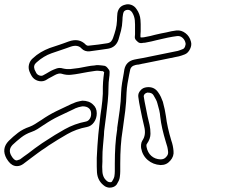

<svg xmlns="http://www.w3.org/2000/svg" viewBox="-26 -838 1046 883"><path d="M479 25Q468 25 457 19Q423 -4 420 -45Q419 -59 419 -71.5Q419 -84 419 -96V-112Q420 -141 422 -167Q424 -193 426 -218L428 -237Q430 -255 432 -273Q434 -291 436 -309Q441 -341 444.5 -374Q448 -407 447 -439Q447 -450 448 -461.5Q449 -473 450 -483Q451 -489 451.5 -494.5Q452 -500 453 -506Q452 -506 450.5 -508Q449 -510 447 -511H441Q434 -512 426.5 -512.5Q419 -513 412 -512Q396 -510 379 -507Q362 -504 346 -501L341 -500Q320 -496 299.5 -494Q279 -492 257 -499Q244 -503 223 -491L214 -486Q206 -482 198 -477.5Q190 -473 182 -468Q166 -461 148 -466.5Q130 -472 120 -488Q117 -493 114.5 -498Q112 -503 110 -508Q103 -525 107.5 -542Q112 -559 125 -570Q142 -586 161.5 -597.5Q181 -609 202 -617Q213 -621 224.5 -624.5Q236 -628 247 -632Q258 -636 268.5 -639.5Q279 -643 289 -647Q338 -665 369 -632Q375 -627 382 -628Q405 -630 426 -633Q447 -636 467 -639Q480 -641 486 -649Q492 -657 494 -664Q501 -683 506 -702.5Q511 -722 512 -743Q512 -751 512.5 -760Q513 -769 514 -778Q520 -809 548 -816Q563 -821 578 -815.5Q593 -810 602 -796Q610 -785 614.5 -772.5Q619 -760 620 -747Q621 -737 621 -727Q621 -717 621 -706V-694Q621 -690 620.5 -686.5Q620 -683 620 -679V-667Q620 -667 622 -666Q624 -665 625 -666H630Q635 -666 643 -668Q654 -670 665.5 -672.5Q677 -675 687 -678Q701 -681 713.5 -684Q726 -687 739 -689Q762 -695 786 -698Q808 -700 827 -685.5Q846 -671 852 -647Q857 -631 848 -612.5Q839 -594 824 -588Q809 -582 797 -579Q757 -571 716.5 -562.5Q676 -554 635 -546L629 -545Q625 -544 620.5 -543Q616 -542 611 -541Q605 -541 597 -539Q575 -534 572 -514L568 -495Q564 -475 560.5 -454Q557 -433 556 -412Q555 -370 550 -328.5Q545 -287 539 -247L538 -240Q532 -204 529.5 -165.5Q527 -127 527 -85V-76Q527 -63 527 -50.5Q527 -38 525 -24Q524 -15 520 -6.5Q516 2 511 10Q503 21 488 24Q485 25 479 25ZM445 -112V-95Q443 -72 445 -47Q448 -16 471 -2Q473 -1 476.5 -0.5Q480 0 483 0Q486 0 489 -3Q493 -9 496 -15.5Q499 -22 500 -27Q502 -39 502 -51Q502 -63 502 -76V-85Q502 -128 504.5 -167.5Q507 -207 513 -244V-250Q519 -290 524.5 -331Q530 -372 531 -413Q532 -435 535.5 -457Q539 -479 543 -500L546 -519Q554 -556 592 -564L607 -567Q611 -568 615.5 -568.5Q620 -569 624 -570L630 -571L792 -604Q797 -606 802.5 -607.5Q808 -609 814 -612Q821 -614 825 -624Q829 -634 827 -641Q824 -655 813 -664.5Q802 -674 788 -672Q778 -671 767.5 -669Q757 -667 746 -665Q732 -662 719 -659Q706 -656 693 -653Q682 -650 670.5 -647.5Q659 -645 648 -643Q644 -642 640.5 -641.5Q637 -641 632 -641L627 -640Q613 -638 604 -649Q594 -657 594 -667Q594 -671 594.5 -674Q595 -677 595 -680V-706Q595 -716 595 -725.5Q595 -735 594 -745Q592 -765 581 -782Q571 -796 555 -792Q551 -791 546.5 -787.5Q542 -784 540 -774Q537 -758 537 -743Q536 -719 530.5 -697Q525 -675 519 -656Q507 -620 471 -614Q450 -611 429.5 -608Q409 -605 386 -602Q364 -600 350 -614Q332 -635 298 -623Q288 -619 277 -615.5Q266 -612 255 -608Q244 -604 233 -600.5Q222 -597 211 -593Q174 -580 142 -551Q126 -538 133 -518Q135 -514 137 -510Q139 -506 141 -502Q146 -494 155 -491Q164 -488 171 -491Q179 -495 186.5 -499.5Q194 -504 201 -508L210 -513Q220 -518 234 -523Q248 -528 264 -523Q281 -519 298.5 -520.5Q316 -522 335 -525L341 -526Q358 -529 375 -532.5Q392 -536 409 -537Q417 -539 426 -538.5Q435 -538 443 -537L450 -536Q457 -536 462 -532Q467 -528 469 -525Q472 -522 475.5 -516.5Q479 -511 478 -504Q478 -498 477.5 -492Q477 -486 476 -480Q473 -459 473 -439Q473 -405 469.5 -371.5Q466 -338 462 -305Q460 -288 457.5 -270.5Q455 -253 453 -235L452 -216Q450 -191 447.5 -166Q445 -141 445 -112ZM714 -79H712Q678 -81 653.5 -102Q629 -123 623 -157Q622 -165 623 -174.5Q624 -184 629 -192Q647 -218 637 -257Q632 -277 627.5 -298.5Q623 -320 619 -340L614 -366Q613 -373 612 -379.5Q611 -386 610 -393Q608 -409 620 -422Q630 -435 650 -437Q683 -440 701 -414Q709 -403 714 -392Q719 -381 723 -370Q733 -333 737 -304Q743 -254 762 -191Q766 -180 768.5 -168Q771 -156 772 -144Q775 -119 757 -99Q740 -79 714 -79ZM655 -412H651Q643 -410 639 -405Q635 -401 635 -395Q636 -389 637 -383Q638 -377 639 -371L644 -346Q652 -302 662 -263Q666 -245 666 -222.5Q666 -200 650 -177Q646 -173 648 -162Q653 -136 670 -121Q687 -106 712 -105Q729 -105 738 -116Q749 -127 747 -141Q746 -152 743.5 -162.5Q741 -173 737 -184Q727 -217 720.5 -245.5Q714 -274 711 -301Q710 -315 706.5 -330.5Q703 -346 698 -362Q696 -371 691 -380.5Q686 -390 680 -400Q673 -412 655 -412ZM52 -74Q29 -74 12 -97Q7 -104 4 -109Q-21 -154 14 -190Q34 -210 57 -227.5Q80 -245 110 -255Q123 -260 135 -267.5Q147 -275 159 -283L164 -286Q197 -309 232.5 -326.5Q268 -344 303 -360L311 -363Q319 -367 327.5 -369.5Q336 -372 342 -373Q344 -373 345.5 -373.5Q347 -374 348 -374L352 -375Q384 -375 402 -357Q419 -342 419 -317Q419 -294 406.5 -276Q394 -258 374 -254Q325 -245 283 -221Q241 -197 198 -169L181 -157Q165 -147 149 -135Q133 -123 118 -112Q109 -105 99.5 -98Q90 -91 81 -84Q67 -74 52 -74ZM354 -349Q353 -349 351.5 -348.5Q350 -348 348 -348Q342 -347 335 -345Q328 -343 321 -340L313 -336Q279 -320 244.5 -303.5Q210 -287 178 -265L173 -262Q160 -253 146.5 -244.5Q133 -236 118 -231Q92 -222 71 -205.5Q50 -189 32 -172Q10 -149 26 -122Q28 -118 31 -114Q43 -98 52.5 -100.5Q62 -103 66 -105Q75 -112 84 -118.5Q93 -125 103 -132Q118 -144 134.5 -156Q151 -168 167 -179L184 -190Q226 -218 271.5 -243.5Q317 -269 369 -279Q380 -281 387 -292Q394 -303 393 -317Q393 -330 384 -339Q374 -349 354 -349Z"/></svg>

Font: Shizuru
Style: Regular
Weight: 400
Version: Version 1.000